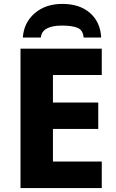

<svg xmlns="http://www.w3.org/2000/svg" viewBox="-20 -963 596 983"><path d="M85 0V-714H501V-579H251V-438H483V-303H251V-136H501V0ZM498 -771H408Q405 -809 377 -820.5Q349 -832 298 -832Q195 -832 189 -771H97Q102 -847 157.5 -895Q213 -943 299 -943Q388 -943 441 -896.5Q494 -850 498 -771Z"/></svg>

Font: Noto Sans UI ExtraBold
Style: Regular
Weight: 800
Designer: Monotype Design Team
Foundry: Monotype Imaging Inc.
Version: Version 1.001